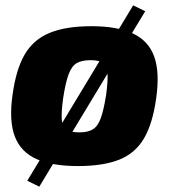

<svg xmlns="http://www.w3.org/2000/svg" viewBox="-20 -609 643 718"><path d="M478 -589 523 -567 127 89 82 67ZM322 -511Q418 -511 476.5 -484Q535 -457 556.5 -398Q578 -339 564 -241Q551 -147 518.5 -91.5Q486 -36 426 -12Q366 12 271 12Q176 12 117 -14Q58 -40 35.5 -98.5Q13 -157 27 -255Q40 -350 72.5 -405.5Q105 -461 165.5 -486Q226 -511 322 -511ZM319 -384Q286 -384 267 -373Q248 -362 236.5 -331Q225 -300 216 -241Q209 -189 211 -161.5Q213 -134 229 -124Q245 -114 277 -114Q309 -114 327.5 -125.5Q346 -137 357 -167.5Q368 -198 377 -255Q384 -308 382 -335.5Q380 -363 365 -373.5Q350 -384 319 -384Z"/></svg>

Font: Exo 2 ExtraBold
Style: Italic
Weight: 800
Italic angle: -8°
Designer: Natanael Gama
Foundry: Natanael Gama
Version: Version 2.010